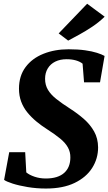

<svg xmlns="http://www.w3.org/2000/svg" viewBox="-20 -1022 594 1052"><path d="M231.5 11Q180 11 131.8 3Q83.5 -5 48.8 -16.2Q14 -27.5 2.5 -36.5L30.5 -188H118L124 -77.5Q140.5 -63.5 169.2 -53.8Q198 -44 230.5 -44Q265 -44 290.2 -52Q315.5 -60 332.2 -75.2Q349 -90.5 357.2 -111.5Q365.5 -132.5 365.5 -159Q366 -189 352.2 -214Q338.5 -239 310 -262.5Q281.5 -286 238.5 -313.5Q207 -333.5 179.2 -356.5Q151.5 -379.5 129.8 -406.2Q108 -433 96 -465.2Q84 -497.5 84 -536Q84 -606 120 -654.2Q156 -702.5 217.8 -727.2Q279.5 -752 356 -752Q407.5 -752 446.2 -746.5Q485 -741 511.5 -732.5Q538 -724 553 -715.5L528 -571H440.5L432.5 -673Q418.5 -684.5 396 -691Q373.5 -697.5 345 -697.5Q309.5 -697.5 283 -684.5Q256.5 -671.5 241.8 -647.2Q227 -623 227 -590Q227 -556.5 242.5 -530.2Q258 -504 288.8 -479.5Q319.5 -455 365 -426Q405.5 -400 440 -369.8Q474.5 -339.5 495.8 -301.5Q517 -263.5 517.5 -214.5Q517.5 -153 485 -101.8Q452.5 -50.5 389 -19.8Q325.5 11 231.5 11ZM353.5 -799.5 301.5 -839 457.5 -1001.5 553.5 -930.5Q522 -900 486 -876Q450 -852 415.8 -833.2Q381.5 -814.5 353.5 -799.5Z"/></svg>

Font: Merriweather 36pt ExtraBold
Style: Italic
Weight: 800
Italic angle: -7.8°
Version: Version 2.101